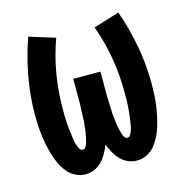

<svg xmlns="http://www.w3.org/2000/svg" viewBox="-85 -608 671 696"><g transform="rotate(-15 250.0 -260.0)"><path d="M153 8Q134 8 116 -1Q98 -10 86 -25Q74 -40 65.5 -57.5Q57 -75 51.5 -93.5Q46 -112 42 -131Q38 -150 35.5 -169.5Q33 -189 32 -208.5Q31 -228 31 -247Q31 -319 44 -389.5Q57 -460 81 -528L178 -498Q156 -438 145 -374Q134 -310 134 -245Q134 -238 134 -231Q134 -224 134 -216.5Q134 -209 134.5 -202Q135 -195 135.5 -187.5Q136 -180 136.5 -173Q137 -166 138 -158.5Q139 -151 140 -144Q141 -137 142 -129.5Q143 -122 144.5 -115Q146 -108 148.5 -101.5Q151 -95 155 -88Q159 -81 166 -81Q173 -81 177 -87Q181 -93 183 -99.5Q185 -106 186.5 -112.5Q188 -119 189.5 -125.5Q191 -132 192 -139Q193 -146 193.5 -152.5Q194 -159 195 -165.5Q196 -172 196.5 -179Q197 -186 197 -192.5Q197 -199 197.5 -206Q198 -213 198 -219.5Q198 -226 198.5 -233Q199 -240 199 -246.5Q199 -253 199 -260V-338H301V-260Q301 -253 301 -246.5Q301 -240 301.5 -233Q302 -226 302 -219.5Q302 -213 302.5 -206Q303 -199 303 -192.5Q303 -186 303.5 -179Q304 -172 305 -165.5Q306 -159 306.5 -152.5Q307 -146 308 -139Q309 -132 310.5 -125.5Q312 -119 313.5 -112.5Q315 -106 317 -99.5Q319 -93 323 -87Q327 -81 334 -81Q341 -81 345 -88Q349 -95 351.5 -101.5Q354 -108 355.5 -115Q357 -122 358 -129.5Q359 -137 360 -144Q361 -151 362 -158.5Q363 -166 363.5 -173Q364 -180 364.5 -187.5Q365 -195 365.5 -202Q366 -209 366 -216.5Q366 -224 366 -231Q366 -238 366 -245Q366 -310 355 -374Q344 -438 322 -498L419 -528Q443 -460 456 -389.5Q469 -319 469 -247Q469 -228 468 -208.5Q467 -189 464.5 -169.5Q462 -150 458 -131Q454 -112 448.5 -93.5Q443 -75 434.5 -57.5Q426 -40 414 -25Q402 -10 384 -1Q366 8 347 8Q329 8 313 1Q297 -6 285 -18.5Q273 -31 264.5 -46.5Q256 -62 250 -78Q244 -62 235.5 -46.5Q227 -31 215 -18.5Q203 -6 187 1Q171 8 153 8Z"/></g></svg>

Font: Iosevka Custom
Style: Bold
Weight: 700
Monospace: yes
Designer: Belleve Invis
Foundry: Belleve Invis
Version: Version 30.3.3; ttfautohint (v1.8.3)